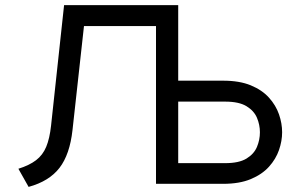

<svg xmlns="http://www.w3.org/2000/svg" viewBox="-20 -720 1180 752"><path d="M591 0V-618H245L261 -700H678V0ZM92 12 52 -59Q95 -72.5 121.2 -92.5Q147.5 -112.5 161 -145Q174.5 -177.5 180 -228L231 -700H318L264 -211Q253.5 -115 213 -62.5Q172.5 -10 92 12ZM591 0V-700H678V-404H854Q918 -404 962.2 -385.8Q1006.5 -367.5 1033.5 -337.5Q1060.5 -307.5 1072.8 -272Q1085 -236.5 1085 -202Q1085 -168 1072.8 -132.5Q1060.5 -97 1033.5 -67Q1006.5 -37 962.2 -18.5Q918 0 854 0ZM678 -81H862Q916 -81 945.5 -99Q975 -117 986.5 -144.8Q998 -172.5 998 -202Q998 -231 986.5 -258.5Q975 -286 945.5 -304Q916 -322 862 -322H678Z"/></svg>

Font: Overpass
Style: Regular
Weight: 400
Designer: Delve Withrington, Dave Bailey, Thomas Jockin
Foundry: Delve Fonts LLC
Version: Version 4.000